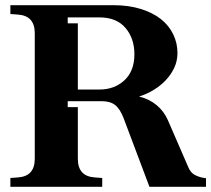

<svg xmlns="http://www.w3.org/2000/svg" viewBox="-20 -720 814 740"><path d="M280 -307V-108Q280 -74 296.5 -56Q313 -38 347 -36L374 -34V0H20V-34L47 -36Q81 -38 97.5 -56Q114 -74 114 -108V-592Q114 -626 97.5 -644Q81 -662 47 -664L20 -666V-700H417Q476 -700 522.5 -685.5Q569 -671 600 -646.5Q631 -622 647.5 -588Q664 -554 664 -516Q664 -485 651.5 -458.5Q639 -432 618.5 -410.5Q598 -389 571.5 -373Q545 -357 516 -348Q556 -338 584 -314.5Q612 -291 627 -257L706 -75Q715 -54 730.5 -46Q746 -38 762 -35L774 -33V0H556L457 -263Q443 -300 424 -315Q405 -330 372 -330H241V-307ZM280 -375H364Q421 -375 459.5 -410.5Q498 -446 498 -511Q498 -572 463.5 -612.5Q429 -653 363 -653H241V-630H280Z"/></svg>

Font: Redaction
Style: Bold
Weight: 700
Designer: Jeremy Mickel / Forest Young
Foundry: MCKL
Version: Version 2.001; Redaction Bold